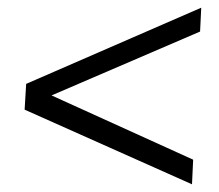

<svg xmlns="http://www.w3.org/2000/svg" viewBox="-20 -564 570 499"><path d="M479 -85 44 -279 48 -346 503 -544 500 -482 114 -316 482 -149Z"/></svg>

Font: Lora Italic
Style: Italic
Weight: 400
Italic angle: -3°
Designer: Olga Karpushina, Alexei Vanyashin (Cyrillic)
Foundry: Cyreal
Version: Version 2.210; ttfautohint (v1.8.1.43-b0c9)